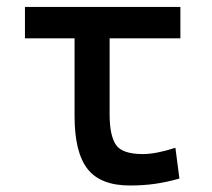

<svg xmlns="http://www.w3.org/2000/svg" viewBox="-20 -538 626 567"><path d="M363.3 9.8Q276.9 9.8 238.5 -39.1Q200.2 -87.9 200.2 -195.3V-424.8H53.7V-517.6H512.7V-424.8H303.7V-200.2Q303.7 -138.7 322 -110.8Q340.3 -83 402.3 -83Q440.4 -83 498 -101.6L509.8 -10.7Q472.2 0 437.5 4.9Q402.8 9.8 363.3 9.8Z"/></svg>

Font: CaskaydiaCove NFP
Style: Regular
Weight: 400
Designer: Aaron Bell
Foundry: Saja Typeworks
Version: Version 2111.001; VTT 6.35;Nerd Fonts 3.1.1